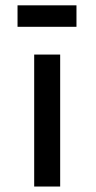

<svg xmlns="http://www.w3.org/2000/svg" viewBox="-20 -682 351 702"><path d="M105 0V-482.5H200V0ZM44.1 -662.5H259.6V-584H44.1Z"/></svg>

Font: Karla Medium
Style: Regular
Weight: 500
Designer: Jonathan Pinhorn
Version: Version 2.001